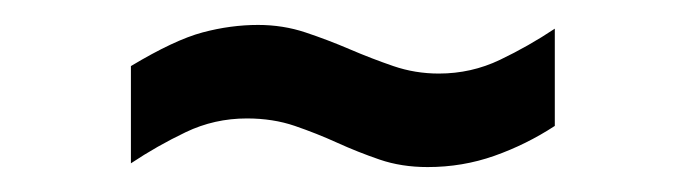

<svg xmlns="http://www.w3.org/2000/svg" viewBox="-20 -397 550 154"><path d="M85 -344Q120 -365 142.5 -371Q165 -377 187 -377Q207 -377 225 -371Q243 -365 260.5 -357.5Q278 -350 295.5 -344Q313 -338 332 -338Q358 -338 381 -349Q404 -360 425 -374V-296Q402 -281 376.5 -272Q351 -263 323 -263Q302 -263 284.5 -269Q267 -275 250.5 -282.5Q234 -290 216.5 -296Q199 -302 178 -302Q152 -302 129 -291Q106 -280 85 -266Z"/></svg>

Font: Share
Style: Regular
Weight: 400
Designer: Ralph du Carrois
Version: Version 1.002